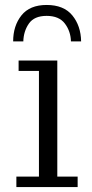

<svg xmlns="http://www.w3.org/2000/svg" viewBox="-20 -754 369 774"><path d="M33 -587Q33 -650 66.5 -692Q100 -734 168 -734Q237 -734 271.5 -692Q306 -650 307 -587H266Q265 -628 241.5 -659Q218 -690 168 -690Q118 -690 96.5 -659Q75 -628 74 -587ZM46 0V-42H137V-468H55V-510H211V-42H293V0Z"/></svg>

Font: Montagu Slab 16pt Light
Style: Regular
Weight: 300
Designer: Florian Karsten
Foundry: Florian Karsten
Version: Version 1.000; ttfautohint (v1.8.3)